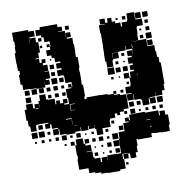

<svg xmlns="http://www.w3.org/2000/svg" viewBox="-74 -589 812 800"><g transform="rotate(-10 331.5 -189.0)"><path d="M215 -58V-52H177V-56H151V-82H148V-59H124V-83H147V-87H122V-106H116V-91H96V-111H111V-115H64V-113H58V-89H34V-113H28V-138H23V-184H32V-205H60V-184H67V-200H85V-186H86V-211H93V-234H119V-211H126V-209H154V-185H158V-199H174V-185H187V-200H205V-182H190V-177H210V-202H207V-240H231V-244H219V-258H233V-246H236V-260H235V-265H210V-293H208V-299H184V-323H204V-330H185V-352H204V-358H183V-377H172V-389H154V-413H172V-425H175V-448H153V-469H144V-479H124V-503H144V-513H218V-500H235V-482H218V-480H245V-453H246V-471H266V-451H248V-446H271V-418H273V-384H272V-364H279V-318H276V-302H277V-260H276V-246H281V-196H277V-185H286V-191H346V-190H375V-186H400V-197H412V-185H401V-181H426V-176H451V-116H430V-107H412V-95H400V-104H390V-87H367V-80H364V-53H329V-28H303V-54H299V-73H298V-59H274V-73H271V-56H241V-73H239V-58ZM30 -349H24V-378H23V-424H28V-449H30V-472H27V-510H95V-503H118V-479H95V-474H119V-453H128V-409H120V-387H104V-384H119V-366H128V-379H144V-363H131V-354H149V-328H132V-326H151V-296H132V-291H146V-271H126V-285H125V-262H87V-265H60V-267H32V-290H25V-332H30ZM611 -306V-281H616V-191H612V-165H600V-147H572V-165H571V-146H545V-143H568V-119H544V-142H540V-117H512V-142H507V-146H481V-170H479V-148H453V-174H475V-177H452V-205H475V-212H477V-240H482V-265H500V-271H486V-291H500V-298H483V-324H501V-330H485V-352H507V-336H508V-358H483V-375H481V-356H453V-354H423V-324H419V-298H393V-324H389V-358H390V-387H391V-444H389V-478H414V-480H395V-502H417V-483H427V-500H445V-483H458V-474H479V-457H484V-473H508V-479H510V-507H542V-479H544V-475H570V-447H544V-443H542V-415H540V-388H573V-357H602V-330H605V-306ZM544 -503H568V-479H544ZM575 -502H597V-480H575ZM248 -499H264V-483H248ZM489 -498H503V-484H489ZM462 -495H470V-487H462ZM92 -472V-456H93V-472ZM129 -468H143V-454H129ZM579 -454V-468H593V-454ZM594 -423H578V-439H594ZM160 -425V-437H172V-425ZM141 -436V-426H131V-436ZM552 -427V-435H560V-427ZM574 -413H598V-389H574ZM563 -394H549V-408H563ZM521 -387V-386H539V-387ZM597 -382V-360H575V-382ZM511 -359V-376H509V-359ZM163 -368V-374H169V-368ZM424 -353H448V-329H424ZM175 -332H157V-350H175ZM460 -347H472V-335H460ZM174 -319V-303H158V-319ZM430 -305V-317H442V-305ZM469 -314V-308H463V-314ZM392 -295H420V-267H392ZM178 -269H154V-293H178ZM426 -291H446V-271H426ZM476 -271H456V-291H476ZM187 -290H205V-272H187ZM87 -240H65V-262H87ZM455 -240V-262H477V-240ZM36 -241V-261H56V-241ZM116 -261V-241H96V-261ZM157 -260H175V-242H157ZM128 -259H144V-243H128ZM190 -245V-257H202V-245ZM411 -256V-246H401V-256ZM510 -243H511V-255H510ZM433 -248V-254H439V-248ZM57 -210H35V-232H57ZM174 -229V-213H158V-229ZM143 -228V-214H129V-228ZM203 -214H189V-228H203ZM461 -216V-226H471V-216ZM442 -185H430V-197H442ZM69 -182V-179H81V-182ZM233 -173V-175H212V-148H232V-149H214V-173ZM574 -143H598V-119H574ZM456 -141H476V-121H456ZM488 -139H504V-123H488ZM210 -90V-114H209V-117H186V-114H209V-90ZM476 -91H456V-111H476ZM67 -92V-110H85V-92ZM549 -94V-108H563V-94ZM593 -108V-94H579V-108ZM442 -107V-95H430V-107ZM520 -95V-107H532V-95ZM500 -105V-97H492V-105ZM575 -82H597V-63H608V-19H604V7H568V5H540V3H526V19H466V16H461V44H457V70H448V91H424V70H416V89H396V69H415V67H392V89H396V129H372V135H320V133H292V127H268V122H243V101H204V57H207V40H205V-2H211V-26H241V-2H247V6H269V32H247V34H271V60H275V66H299V85H304V67H328V83H329V62H363V63H388V31H389V2H392V-25H418V-59H441V-63H428V-79H444V-66H448V-89H477V-90H515V-86H571V-65H575ZM228 -85H215V-84H228ZM58 -59H34V-83H58ZM88 -59H64V-83H88ZM112 -65H100V-77H112ZM370 -65V-77H382V-65ZM515 -56V-54H532V-56ZM176 -31H156V-51H176ZM235 -50V-32H217V-50ZM415 -32H397V-50H415ZM143 -34H129V-48H143ZM82 -35H70V-47H82ZM340 -47H352V-35H340ZM111 -36H101V-46H111ZM201 -46V-36H191V-46ZM281 -36V-46H291V-36ZM50 -37H42V-45H50ZM259 -44V-38H253V-44ZM532 -28H526V-25H532ZM388 1H364V-23H388ZM247 -20H265V-2H247ZM307 -20H325V-2H307ZM188 -19H204V-3H188ZM279 -18H293V-4H279ZM351 -16V-6H341V-16ZM170 -7H162V-15H170ZM364 31V7H388V31ZM337 10H355V28H337ZM312 15H320V23H312ZM283 22V16H289V22ZM367 58V40H385V58ZM293 56H279V42H293ZM351 44V54H341V44ZM319 46V52H313V46ZM411 114H401V104H411Z"/></g></svg>

Font: Rubik-Storm
Style: Regular
Weight: 400
Designer: NaN (generative design), Hubert & Fischer (Rubik source font outlines)
Foundry: NaN, Hubert & Fischer
Version: Version 1.000